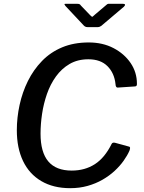

<svg xmlns="http://www.w3.org/2000/svg" viewBox="-20 -974 752 1004"><path d="M444 -752Q517 -752 573.5 -722.5Q630 -693 663 -644.5Q696 -596 696 -536Q697 -522 685 -522L595 -516Q585 -516 584 -534Q578 -592 542 -628Q506 -664 442 -664Q386 -664 344 -639.5Q302 -615 272.5 -574Q243 -533 225.5 -482.5Q208 -432 200 -378.5Q192 -325 192 -275Q192 -178 232.5 -130Q273 -82 355 -82Q424 -82 476 -115.5Q528 -149 564 -222Q569 -231 583 -227L656 -207Q664 -205 657 -186Q646 -161 626.5 -133.5Q607 -106 579.5 -80.5Q552 -55 516.5 -34.5Q481 -14 438.5 -2Q396 10 347 10Q259 10 196 -27Q133 -64 100.5 -132Q68 -200 68 -293Q68 -359 82.5 -425.5Q97 -492 126 -550.5Q155 -609 199.5 -655Q244 -701 305 -726.5Q366 -752 444 -752ZM537 -949Q542 -954 546.5 -954Q551 -954 557 -954H624Q632 -954 633.5 -950Q635 -946 628 -939L510 -839Q506 -836 501 -834Q496 -832 488 -832H439Q429 -832 423.5 -836Q418 -840 414 -845L322 -943Q318 -949 317 -951.5Q316 -954 322 -954H385Q392 -954 396 -952Q400 -950 403 -945L452 -894Q461 -884 464.5 -887Q468 -890 478 -899Z"/></svg>

Font: Libre Franklin Medium
Style: Italic
Weight: 500
Italic angle: -8°
Designer: Pablo Impallari, Rodrigo Fuenzalida, Nhung Nguyen
Foundry: Impallari Type
Version: Version 3.000